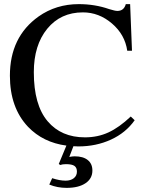

<svg xmlns="http://www.w3.org/2000/svg" viewBox="-20 -696 707 931"><path d="M614 -131 633 -113Q590 -52 518 -19Q446 14 360 14Q345 14 336 13L316 65Q331 62 342 62Q383 62 405.5 80Q428 98 428 131Q428 170 394.5 192.5Q361 215 303 215Q258 215 219 199L233 168Q269 180 298 180Q323 180 338 168Q353 156 353 136Q353 117 341 108.5Q329 100 300 100Q283 100 272 104L265 99L302 10Q189 -5 116 -81Q28 -174 28 -329Q28 -517 167 -616Q252 -676 362 -676Q440 -676 509 -652Q538 -643 549 -643Q581 -643 590 -676H611L620 -450H597Q586 -528 523 -582Q460 -636 382 -636Q274 -636 209 -556.5Q144 -477 144 -346Q144 -187 211 -108Q277 -30 392 -30Q454 -30 506 -54Q558 -78 614 -131Z"/></svg>

Font: STIX Math
Style: Regular
Weight: 400
Designer: MicroPress Inc., with final additions and corrections provided by Coen Hoffman, Elsevier (retired)
Version: Version 1.1.1